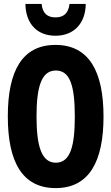

<svg xmlns="http://www.w3.org/2000/svg" viewBox="-20 -955 570 983"><path d="M264 -772C357 -772 418 -834 419 -935H336C330 -885 304 -866 264 -866C223 -866 198 -886 193 -935H110C112 -829 174 -772 264 -772ZM265 8C437 8 510 -129 510 -358C510 -589 436 -725 264 -725C93 -725 20 -591 20 -359C20 -128 93 8 265 8ZM266 -122C192 -122 167 -208 167 -359C167 -510 192 -594 266 -594C339 -594 363 -515 363 -358C363 -210 341 -122 266 -122Z"/></svg>

Font: Noto Sans Mono Condensed ExtraBold
Style: Regular
Weight: 800
Width: 3
Designer: Monotype Design Team
Foundry: Monotype Imaging Inc.
Version: Version 2.014